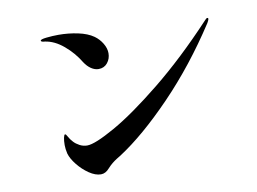

<svg xmlns="http://www.w3.org/2000/svg" viewBox="-71 -784 1143 854"><g transform="rotate(-10 500.0 -357.0)"><path d="M328 -540Q301 -585 260 -619.5Q219 -654 176 -660Q159 -661 159 -667Q159 -673 186.5 -676Q214 -679 241 -679Q286 -679 328.5 -670Q371 -661 398 -642Q419 -627 432.5 -604.5Q446 -582 446 -560Q446 -535 431 -516.5Q416 -498 391 -498Q374 -498 357.5 -509Q341 -520 328 -540ZM183 -191Q183 -211 186 -224.5Q189 -238 193 -238Q197 -238 203.5 -225.5Q210 -213 222 -200Q232 -189 248 -180.5Q264 -172 282 -172Q317 -172 409 -224Q501 -276 629 -379.5Q757 -483 892 -627Q901 -638 906 -638Q910 -638 910 -634Q910 -630 906.5 -623.5Q903 -617 902 -615Q790 -443 660 -308.5Q530 -174 419 -102Q417 -101 401 -91Q390 -84 380 -76Q370 -68 358 -55Q341 -35 320 -35Q295 -35 267 -54Q239 -73 217 -100.5Q195 -128 188 -152Q183 -174 183 -191Z"/></g></svg>

Font: Shippori Mincho B1
Style: Bold
Weight: 700
Designer: FONTDASU
Foundry: FONTDASU / Google Inc. / but / Adobe
Version: Version 3.110; ttfautohint (v1.8.3)